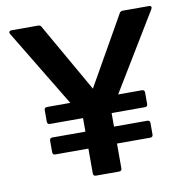

<svg xmlns="http://www.w3.org/2000/svg" viewBox="-81 -813 874 893"><g transform="rotate(-10 355.5 -367.0)"><path d="M132 -130Q119 -130 119 -143V-197Q119 -210 132 -210H288V-274H132Q119 -274 119 -287V-341Q119 -354 132 -354H242L22 -718Q18 -725 21 -729.5Q24 -734 31 -734H157Q168 -734 172 -725L357 -401L541 -725Q546 -734 556 -734H680Q688 -734 690.5 -729.5Q693 -725 689 -718L468 -354H580Q593 -354 593 -341V-287Q593 -274 580 -274H423V-210H580Q593 -210 593 -197V-143Q593 -130 580 -130H423V-13Q423 0 410 0H301Q288 0 288 -13V-130Z"/></g></svg>

Font: LINE Seed Sans App
Style: Bold
Weight: 700
Designer: LINE VX Design & Dalton Maag Ltd & Sandoll Inc
Foundry: Dalton Maag Ltd
Version: Version 1.003